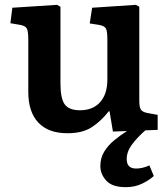

<svg xmlns="http://www.w3.org/2000/svg" viewBox="-20 -537 686 794"><path d="M500 237Q444 237 419.5 210Q395 183 395 150Q395 116 411 90Q427 64 452.5 43Q478 22 505 5L447 7L433 -77H430Q396 -34 358 -10Q320 14 259 14Q180 14 138.5 -30Q97 -74 97 -157V-372Q97 -406 91.5 -418Q86 -430 64 -434L23 -441L31 -505L216 -517L230 -509V-193Q230 -129 248 -105Q266 -81 311 -81Q364 -81 394 -114.5Q424 -148 424 -208V-373Q424 -408 418 -419Q412 -430 390 -434L351 -440L361 -505L542 -517L556 -509V-121Q556 -94 562.5 -84Q569 -74 588 -70L632 -62V0L581 2Q547 32 525.5 61Q504 90 504 121Q504 160 543 160Q569 160 598 147L616 191Q596 209 566.5 223Q537 237 500 237Z"/></svg>

Font: Literata SemiBold
Style: Regular
Weight: 600
Designer: Latin by Veronika Burian and Jose Scaglione. Greek by Irene Vlachou. Cyrillic by Vera Evstafieva.
Foundry: TypeTogether
Version: Version 3.103; ttfautohint (v1.8.4.7-5d5b);gftools[0.9.29]